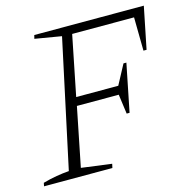

<svg xmlns="http://www.w3.org/2000/svg" viewBox="-100 -739 816 833"><g transform="rotate(-15 307.5 -322.5)"><path d="M425 -212 413 -300H225L172 -36L308 -18L304 0H-3L0 -15Q32 -24 61.5 -29Q91 -34 118 -36L241 -609L122 -629L126 -645H618L580 -457H566L564 -607H286L232 -338H421L468 -426H481L438 -212Z"/></g></svg>

Font: Piazzolla SC ExtraLight
Style: Italic
Weight: 200
Italic angle: -11.3°
Designer: Juan Pablo del Peral
Foundry: Huerta Tipografica
Version: Version 1.330